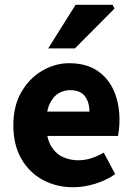

<svg xmlns="http://www.w3.org/2000/svg" viewBox="-20 -773 558 805"><path d="M287 12Q216 12 159 -19Q102 -50 69 -108Q36 -166 36 -248Q36 -329 69.5 -387Q103 -445 157 -476.5Q211 -508 270 -508Q341 -508 388 -476.5Q435 -445 458 -391Q481 -337 481 -270Q481 -251 479 -232.5Q477 -214 475 -203H150L148 -305H355Q355 -344 336 -369.5Q317 -395 273 -395Q249 -395 226 -382Q203 -369 188 -337Q173 -305 174 -248Q175 -192 194.5 -160Q214 -128 244 -114.5Q274 -101 307 -101Q336 -101 362.5 -109.5Q389 -118 415 -133L463 -43Q426 -17 379 -2.5Q332 12 287 12ZM182 -570 297 -753H452L460 -737L294 -570Z"/></svg>

Font: Source Sans 3 ExtraLight
Style: Bold
Weight: 700
Version: Version 3.052;hotconv 1.1.0;makeotfexe 2.6.0